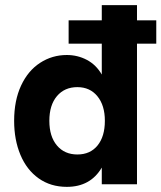

<svg xmlns="http://www.w3.org/2000/svg" viewBox="-20 -717 628 747"><path d="M35 -247Q35 -326 62 -384Q89 -442 136 -472.5Q183 -503 240 -503Q282 -503 318 -484Q354 -465 376 -427V-547H247V-638H376V-697H513V-638H588V-547H513V0H376V-65Q332 10 240 10Q177 10 130.5 -23Q84 -56 59.5 -114.5Q35 -173 35 -247ZM388 -247Q388 -307 359 -342.5Q330 -378 281 -378Q231 -378 201.5 -343Q172 -308 172 -247Q172 -186 201.5 -151Q231 -116 281 -116Q331 -116 359.5 -151Q388 -186 388 -247Z"/></svg>

Font: Hanken Grotesk ExtraBold
Style: Regular
Weight: 800
Designer: Alfredo Marco Pradil
Foundry: Hanken Design Co.
Version: Version 3.014